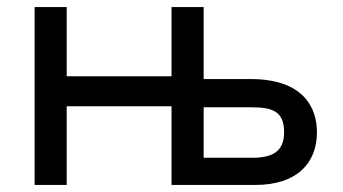

<svg xmlns="http://www.w3.org/2000/svg" viewBox="-20 -524 972 544"><path d="M557 -300V-504H466V-308H169V-504H78V0H169V-223H466V0H704C820 0 878 -61 878 -149C878 -222 837 -300 690 -300ZM557 -77V-220H692C752 -220 785 -209 785 -149C785 -94 751 -77 694 -77Z"/></svg>

Font: Hibana SubMedium
Style: Regular
Weight: 500
Width: 6
Designer: pygmalion
Foundry: ybstudio
Version: Version 0.930;hotconv 1.0.109;makeotfexe 2.5.65596